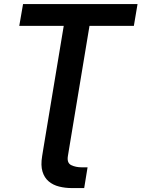

<svg xmlns="http://www.w3.org/2000/svg" viewBox="-20 -748 716 972"><path d="M330.6 0 323.7 42Q317.9 77.1 340.8 88.1Q363.8 99.1 394.5 99.1H423.3L406.2 204.1H343.3Q310.1 204.1 279.5 196.5Q249 189 226.8 170.4Q204.6 151.9 195.1 120.6Q185.5 89.4 193.4 42L200.2 0ZM77.6 -617.2 96.7 -727.5H676.3L657.7 -617.2H433.1L330.6 0H200.2L302.7 -617.2Z"/></svg>

Font: Inter Tight SemiBold
Style: Italic
Weight: 600
Italic angle: -9.39999°
Designer: Rasmus Andersson
Foundry: rsms
Version: Version 3.004